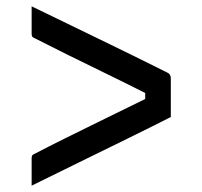

<svg xmlns="http://www.w3.org/2000/svg" viewBox="-20 -603 640 607"><path d="M520 -233Q457 -201 382.5 -164.5Q308 -128 230.5 -90Q153 -52 80 -16V-101Q80 -108 81.5 -111Q83 -114 90 -117Q132 -139 191.5 -168.5Q251 -198 315.5 -229.5Q380 -261 439 -290V-309Q380 -339 315 -370.5Q250 -402 191.5 -431Q133 -460 90 -482Q83 -485 81.5 -488Q80 -491 80 -498V-583Q187 -531 294.5 -479Q402 -427 508 -374Q520 -369 520 -356Z"/></svg>

Font: Recursive Mn Lnr St
Style: Regular
Weight: 400
Monospace: yes
Version: Version 1.079;hotconv 1.0.112;makeotfexe 2.5.65598; ttfautoh